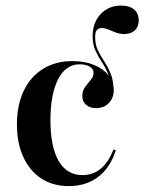

<svg xmlns="http://www.w3.org/2000/svg" viewBox="-20 -643 508 675"><path d="M370.2 -325.8Q370.2 -358.1 360.5 -381.9Q350.8 -405.6 337.9 -425Q325 -444.4 315.3 -465.7Q305.6 -487.1 305.6 -515.3Q305.6 -563.7 333.9 -593.5Q362.1 -623.4 405.6 -623.4Q434.7 -623.4 451.2 -609.7Q467.7 -596 467.7 -571Q467.7 -549.2 454 -536.3Q440.3 -523.4 417.7 -523.4Q400.8 -523.4 387.1 -528.6Q373.4 -533.9 361.3 -539.1Q349.2 -544.4 337.1 -544.4Q314.5 -544.4 314.5 -513.7Q314.5 -486.3 324.2 -466.1Q333.9 -446 346.8 -426.6Q359.7 -407.3 369.4 -383.5Q379 -359.7 379 -325.8ZM221.8 11.3Q166.1 11.3 125.4 -15.3Q84.7 -41.9 62.1 -90.7Q39.5 -139.5 39.5 -205.6Q39.5 -273.4 63.3 -323.4Q87.1 -373.4 131 -400.8Q175 -428.2 234.7 -428.2Q277.4 -428.2 310.1 -414.9Q342.7 -401.6 361.3 -378.6Q379.8 -355.6 379.8 -325.8Q379.8 -298.4 362.5 -280.6Q345.2 -262.9 317.7 -262.9Q296 -262.9 282.7 -274.6Q269.4 -286.3 269.4 -304.8Q269.4 -324.2 279 -337.1Q288.7 -350 298.8 -361.7Q308.9 -373.4 308.9 -387.1Q308.9 -400.8 295.2 -408.9Q281.5 -416.9 259.7 -416.9Q211.3 -416.9 184.3 -364.5Q157.3 -312.1 157.3 -220.2Q157.3 -126.6 186.3 -77Q215.3 -27.4 270.2 -27.4Q307.3 -27.4 334.7 -50.4Q362.1 -73.4 379 -117.7L387.1 -114.5Q367.7 -53.2 325 -21Q282.3 11.3 221.8 11.3Z"/></svg>

Font: Playfair 144pt SemiCondensed
Style: Bold
Weight: 700
Width: 4
Designer: Claus Eggers Sørensen
Foundry: Claus Eggers Sørensen
Version: Version 2.203